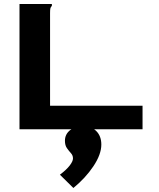

<svg xmlns="http://www.w3.org/2000/svg" viewBox="-20 -643 790 955"><path d="M77 -623H238V-614Q232 -608 230.5 -601Q229 -594 229 -577V-117H689V0H77ZM345 292 278 226Q311 201 327 180Q343 159 343 145Q343 130 333 119Q323 108 313 94Q303 80 303 57Q303 25 328.5 4.5Q354 -16 390 -16Q434 -16 459 9Q484 34 484 76Q484 125 444.5 184Q405 243 345 292Z"/></svg>

Font: Inconsolata ExtraExpanded Black
Style: Regular
Weight: 900
Width: 8
Monospace: yes
Designer: Raph Levien, Cyreal, Brenton Simpson
Foundry: Raph Levien, Cyreal, Google
Version: Version 3.001; ttfautohint (v1.8.2.53-6de2)